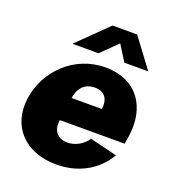

<svg xmlns="http://www.w3.org/2000/svg" viewBox="-135 -837 861 952"><g transform="rotate(20 295.5 -361.5)"><path d="M414 -580H540L426 -733H296L140 -580H278L362 -663ZM211 -203H553L560 -248C582 -401 505 -526 335 -526C170 -526 45 -399 24 -251C2 -95 106 10 268 10C382 10 478 -41 532 -134L388 -169C366 -134 324 -111 283 -111C236 -111 201 -141 211 -203ZM228 -326C235 -377 265 -414 320 -414C374 -414 395 -377 388 -326Z"/></g></svg>

Font: United Sans Black
Style: Italic
Weight: 900
Italic angle: -8°
Designer: Pablo Impallari, Rodrigo Fuenzalida (Modified by Dan O. Williams)
Version: Version 1.000;PS 001.000;hotconv 1.0.88;makeotf.lib2.5.64775